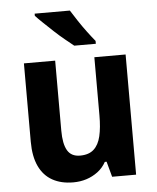

<svg xmlns="http://www.w3.org/2000/svg" viewBox="-54 -812 709 869"><g transform="rotate(-5 300.0 -378.0)"><path d="M530 -546V0H421L402 -70H394Q379 -43 355.5 -25.5Q332 -8 304 1Q276 10 244 10Q189 10 149.5 -12Q110 -34 89 -78.5Q68 -123 68 -190V-546H210V-228Q210 -168 227.5 -138Q245 -108 285 -108Q325 -108 347.5 -128.5Q370 -149 379 -187.5Q388 -226 388 -282V-546ZM296 -766Q309 -745 327.5 -717Q346 -689 365.5 -663Q385 -637 400 -619V-606H302Q286 -619 262.5 -638Q239 -657 215 -679.5Q191 -702 169.5 -722.5Q148 -743 136 -756V-766Z"/></g></svg>

Font: Noto Sans SemiCondensed
Style: Regular
Weight: 400
Width: 4
Version: Version 2.013